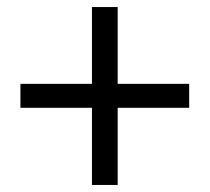

<svg xmlns="http://www.w3.org/2000/svg" viewBox="-20 -641 595 545"><path d="M241 -116H314V-335H517V-403H314V-621H241V-403H38V-335H241Z"/></svg>

Font: Source Han Sans KR Regular
Style: Regular
Weight: 400
Designer: Ryoko NISHIZUKA (kana & ideographs); Paul D. Hunt (Latin, Greek & Cyrillic); Wenlong ZHANG (bopomofo); Sandoll Communica
Foundry: Adobe Systems Incorporated
Version: Version 1.004;PS 1.004;hotconv 1.0.82;makeotf.lib2.5.63406